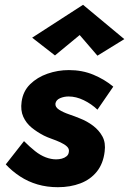

<svg xmlns="http://www.w3.org/2000/svg" viewBox="-20 -762 538 800"><path d="M80 -174 4 -77Q30 -49 63.5 -27Q97 -5 136.5 6.5Q176 18 221 18Q273 18 315 2Q357 -14 383.5 -47Q410 -80 416 -130Q421 -167 407 -193Q393 -219 368 -238Q343 -257 312 -269Q293 -277 268 -285.5Q243 -294 226 -305Q209 -316 211 -331Q214 -346 230.5 -353Q247 -360 266 -360Q297 -360 329 -344.5Q361 -329 386 -305L452 -401Q416 -431 369.5 -450.5Q323 -470 267 -470Q221 -470 178 -455Q135 -440 105.5 -411Q76 -382 70 -338Q65 -302 77 -275.5Q89 -249 111.5 -230.5Q134 -212 163 -197Q177 -190 195.5 -183.5Q214 -177 231.5 -169Q249 -161 259 -151.5Q269 -142 267 -130Q266 -118 257.5 -111Q249 -104 237.5 -101Q226 -98 214 -98Q193 -98 170.5 -106.5Q148 -115 126 -132.5Q104 -150 80 -174ZM312 -616 386 -530 498 -599 326 -742 114 -605 209 -531Z"/></svg>

Font: Jost
Style: Bold Italic
Weight: 700
Italic angle: -5°
Version: Version 3.710